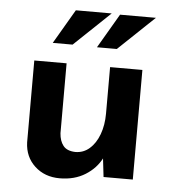

<svg xmlns="http://www.w3.org/2000/svg" viewBox="-49 -686 673 752"><g transform="rotate(5 287.0 -310.5)"><path d="M213 20Q154 20 115 -16Q76 -52 74 -109V-431H201V-156Q203 -126 217.5 -107.5Q232 -89 265 -88Q297 -88 321 -109Q345 -130 358.5 -166.5Q372 -203 372 -248V-431H499V0H384L374 -86L377 -75Q356 -33 313.5 -6.5Q271 20 213 20ZM360 -641 218 -506H140L219 -641ZM534 -639 392 -504H314L393 -639Z"/></g></svg>

Font: Reem Kufi Fun SemiBold
Style: Regular
Weight: 600
Designer: Khaled Hosny
Version: Version 1.005